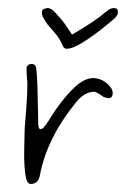

<svg xmlns="http://www.w3.org/2000/svg" viewBox="-20 -464 313 477"><path d="M56 -7Q46 -7 43 -30.5Q40 -54 40 -79Q40 -95 40.5 -108.5Q41 -122 41 -129Q41 -139 42 -154.5Q43 -170 45 -190Q48 -231 48 -252Q48 -262 47 -271.5Q46 -281 46 -289V-293Q46 -305 59 -305Q69 -305 70 -293Q72 -282 73 -248Q74 -214 75 -158Q75 -143 81 -143Q88 -143 102 -166Q131 -214 165 -247Q190 -270 211 -270Q236 -270 254 -248Q260 -241 260 -233Q260 -220 249 -220Q245 -220 240 -223L239 -222Q220 -236 214 -236Q190 -236 169 -210Q96 -120 79 -28Q75 -7 56 -7ZM99 -402Q94 -409 89 -417.5Q84 -426 84 -433Q84 -440 90 -442Q96 -444 98 -444Q107 -444 116 -434Q133 -416 141.5 -404Q150 -392 159 -378Q191 -397 209 -409Q227 -421 245 -436Q254 -444 263 -444Q273 -444 273 -434Q273 -425 262 -416Q254 -409 247 -403.5Q240 -398 229 -389Q196 -364 177 -353.5Q158 -343 147 -343H145Q140 -343 137 -348Q130 -365 120.5 -377Q111 -389 99 -402Z"/></svg>

Font: Square Peg
Style: Regular
Weight: 400
Designer: Robert E. Leuschke
Foundry: Robert E. Leuschke
Version: Version 1.010; ttfautohint (v1.8.4.7-5d5b)